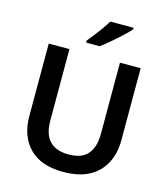

<svg xmlns="http://www.w3.org/2000/svg" viewBox="-135 -1042 1010 1156"><g transform="rotate(15 370.5 -464.0)"><path d="M657 -264Q657 -184 625 -122Q593 -60 529 -25Q465 10 367 10Q228 10 156 -63.5Q84 -137 84 -264V-714H213V-268Q213 -100 372 -100Q454 -100 491 -144.5Q528 -189 528 -269V-714H657ZM553 -928Q536 -909 505.5 -880.5Q475 -852 442 -824Q409 -796 384 -778H300V-791Q315 -809 335.5 -835Q356 -861 375.5 -888.5Q395 -916 408 -938H553Z"/></g></svg>

Font: Noto Sans Canadian Aboriginal SemiBold
Style: Regular
Weight: 600
Designer: Monotype Design Team, Typotheque's Kevin King
Foundry: Monotype Imaging Inc.
Version: Version 2.004; ttfautohint (v1.8.4.7-5d5b)